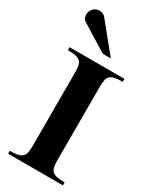

<svg xmlns="http://www.w3.org/2000/svg" viewBox="-238 -1012 872 1074"><g transform="rotate(30 198.0 -474.5)"><path d="M252 -749 102.1 -933.1Q96.2 -940.4 85.7 -944.8Q75.2 -949.2 64 -949.2Q52.7 -949.2 43 -944.8Q33.2 -940.4 25.9 -933.1Q18.6 -925.8 14.2 -916Q9.8 -906.2 9.8 -895Q9.8 -883.8 13.4 -873Q17.1 -862.3 25.9 -856.9L200.2 -749ZM375 0V-19Q343.8 -19 324.7 -22.9Q305.7 -26.9 295.2 -36.9Q284.7 -46.9 281.2 -64.2Q277.8 -81.5 277.8 -107.9V-580.1Q277.8 -606.4 281.2 -623.8Q284.7 -641.1 295.2 -651.1Q305.7 -661.1 324.7 -665Q343.8 -668.9 375 -668.9V-688H21V-668.9Q52.2 -668.9 71.3 -665Q90.3 -661.1 100.8 -651.1Q111.3 -641.1 114.7 -623.8Q118.2 -606.4 118.2 -580.1V-107.9Q118.2 -81.5 114.7 -64.2Q111.3 -46.9 100.8 -36.9Q90.3 -26.9 71.3 -22.9Q52.2 -19 21 -19V0Z"/></g></svg>

Font: Galatia SIL
Style: Bold
Weight: 700
Designer: Development by SIL's NRSI team
Version: Version 2.1